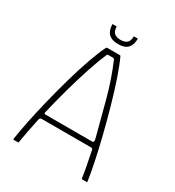

<svg xmlns="http://www.w3.org/2000/svg" viewBox="-189 -910 934 1022"><g transform="rotate(30 277.5 -398.5)"><path d="M54 0Q51 0 50.5 -1Q50 -2 50 -5Q57 -54 71 -122Q85 -190 104 -267Q123 -344 144.5 -420Q166 -496 189 -561Q212 -626 233 -669Q234 -671 236 -672Q238 -673 240 -673H314Q317 -673 319.5 -672.5Q322 -672 323 -668Q342 -628 364.5 -562Q387 -496 409 -418.5Q431 -341 450.5 -262.5Q470 -184 484 -117Q498 -50 504 -6Q505 -2 504.5 -1Q504 0 501 0H475Q473 0 472.5 -1Q472 -2 470 -5Q466 -34 458.5 -74Q451 -114 441 -162Q440 -167 437 -169Q434 -171 428 -171H125Q120 -170 117.5 -168Q115 -166 113 -160Q103 -114 95.5 -74Q88 -34 83 -4Q83 -2 82.5 -1Q82 0 79 0ZM132 -201H420Q423 -201 426.5 -204.5Q430 -208 428 -218Q400 -325 372 -431.5Q344 -538 301 -638Q299 -643 291 -643H265Q257 -643 255 -637Q234 -589 210.5 -518Q187 -447 165 -367Q143 -287 125 -211Q124 -209 125 -205Q126 -201 132 -201ZM279 -719Q241 -719 221.5 -737Q202 -755 200 -795Q200 -794 200.5 -795.5Q201 -797 203 -797H223Q225 -797 225.5 -796.5Q226 -796 226 -794Q228 -766 241.5 -755.5Q255 -745 279 -745Q303 -745 317 -756Q331 -767 331 -795Q331 -796 332 -796.5Q333 -797 334 -797H354Q355 -797 355.5 -796.5Q356 -796 356 -795Q356 -758 337.5 -738.5Q319 -719 279 -719Z"/></g></svg>

Font: Glory Thin
Style: Regular
Weight: 100
Designer: Robert Leuschke
Foundry: Robert Leuschke
Version: Version 1.011